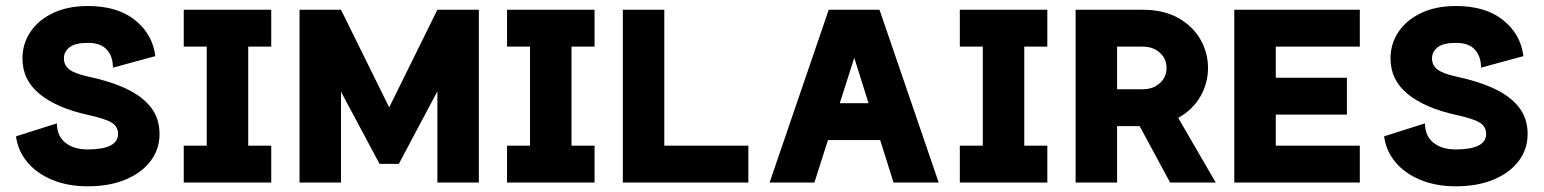

<svg xmlns="http://www.w3.org/2000/svg" viewBox="-20 -619 5234 651"><path d="M278.5 -473.6Q321.4 -473.6 342.1 -450.7Q362.9 -427.8 362.9 -389.6L506.7 -428.7Q497.3 -503.4 437.6 -551Q378 -598.6 278.3 -598.6Q209.5 -598.6 159.6 -574.7Q109.7 -550.8 82.9 -510.5Q56.1 -470.2 56.1 -420.9Q56.1 -347.2 115.1 -299.6Q174.1 -252.1 278.5 -229.4Q335.9 -216.9 358.1 -203.6Q380.3 -190.3 380.3 -164.6Q380.3 -138.8 354.4 -125.5Q328.6 -112.3 277.5 -112.3Q229.1 -112.3 201 -135.7Q172.9 -159.1 172.9 -200.7L34.2 -156.7Q40.9 -106.9 73.2 -68.6Q105.6 -30.3 158.1 -8.8Q210.6 12.7 277.5 12.7Q350.6 12.7 405.3 -10Q460 -32.7 490.4 -72.8Q520.9 -112.8 520.9 -164.6Q520.9 -216.8 492.2 -254.3Q463.6 -291.8 409.5 -317.5Q355.4 -343.2 278.5 -359.5Q231.9 -369.7 214.3 -384.1Q196.7 -398.4 196.7 -420.9Q196.7 -443.8 215.7 -458.7Q234.8 -473.6 278.5 -473.6Z M603 -585.9V-460.9H681V-125H603V0H899.7V-125H821.6V-460.9H899.7V-585.9Z M1299.6 -254.9 1463 -585.9 1543 -460 1332.4 -63.5H1266.8L1052.5 -464.8L1136.2 -585.9ZM1603.6 -585.9V0H1463V-585.9ZM995.6 -585.9H1136.2V0H995.6Z M1699.2 -585.9V-460.9H1777.1V-125H1699.2V0H1995.9V-125H1917.8V-460.9H1995.9V-585.9Z M2232.4 -585.9H2091.8V0H2517.4V-125H2232.4Z M2710.2 -269V-144H3032.3V-269ZM2876.5 -422.9 3009.7 0H3162.8L2962.1 -585.9H2789.9L2589.4 0H2741.3Z M3234.4 -585.9V-460.9H3312.3V-125H3234.4V0H3531.1V-125H3452.9V-460.9H3531.1V-585.9Z M3816.6 -242.2 3936.2 -286.1 4102.2 0H3947.5ZM3767.6 -460.9V-316.4H3854.6Q3889.8 -316.4 3912.5 -337Q3935.3 -357.5 3935.3 -388.7Q3935.3 -419.8 3912.5 -440.4Q3889.8 -460.9 3854.6 -460.9ZM3627 0V-585.9H3854.6Q3925.5 -585.9 3974.9 -558.2Q4024.3 -530.4 4050.1 -485.4Q4075.9 -440.5 4075.9 -388.7Q4075.9 -337.1 4050.1 -292Q4024.3 -247 3974.9 -219.2Q3925.5 -191.4 3854.6 -191.4H3767.6V0Z M4546.9 -355.5H4305.7V-460.9H4590.6V-585.9H4165V0H4590.6V-125H4305.7V-230.5H4546.9Z M4917.2 -473.6Q4960.1 -473.6 4980.8 -450.7Q5001.6 -427.8 5001.6 -389.6L5145.4 -428.7Q5135.9 -503.4 5076.3 -551Q5016.7 -598.6 4917 -598.6Q4848.1 -598.6 4798.2 -574.7Q4748.3 -550.8 4721.5 -510.5Q4694.7 -470.2 4694.7 -420.9Q4694.7 -347.2 4753.8 -299.6Q4812.8 -252.1 4917.2 -229.4Q4974.6 -216.9 4996.8 -203.6Q5018.9 -190.3 5018.9 -164.6Q5018.9 -138.8 4993.1 -125.5Q4967.3 -112.3 4916.2 -112.3Q4867.8 -112.3 4839.6 -135.7Q4811.5 -159.1 4811.5 -200.7L4672.9 -156.7Q4679.6 -106.9 4711.9 -68.6Q4744.2 -30.3 4796.8 -8.8Q4849.3 12.7 4916.2 12.7Q4989.3 12.7 5043.9 -10Q5098.6 -32.7 5129.1 -72.8Q5159.6 -112.8 5159.6 -164.6Q5159.6 -216.8 5130.9 -254.3Q5102.2 -291.8 5048.1 -317.5Q4994 -343.2 4917.2 -359.5Q4870.6 -369.7 4853 -384.1Q4835.4 -398.4 4835.4 -420.9Q4835.4 -443.8 4854.4 -458.7Q4873.4 -473.6 4917.2 -473.6Z"/></svg>

Font: Giphurs SC
Style: Regular
Weight: 400
Version: Version 0.920